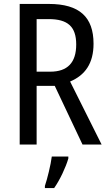

<svg xmlns="http://www.w3.org/2000/svg" viewBox="-20 -734 549 975"><path d="M228 -714H80V0H166V-298H258L399 0H496L336 -320C412 -352 455 -412 455 -512C455 -647 384 -714 228 -714ZM227 -637C323 -637 367 -600 367 -508C367 -416 323 -370 235 -370H166V-637ZM327 71V61H243C238 102 220 175 208 210V221H255C284 180 314 116 327 71Z"/></svg>

Font: Noto Sans Bengali Condensed
Style: Regular
Weight: 400
Width: 3
Designer: Jelle Bosma - Monotype Design Team
Foundry: Monotype Imaging Inc.
Version: Version 2.003